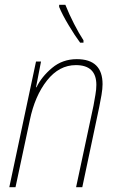

<svg xmlns="http://www.w3.org/2000/svg" viewBox="-20 -785 495 805"><path d="M19 0H45L105 -281Q126 -383 177 -447.5Q228 -512 298 -512Q384 -512 384 -429Q384 -410 380 -387.5Q376 -365 372 -342L299 0H325L396 -336Q401 -360 405.5 -386.5Q410 -413 410 -432Q410 -537 302 -537Q242 -537 198 -500Q154 -463 133 -419H131L152 -527H131ZM316 -606H330V-616Q311 -645 290.5 -685Q270 -725 254 -765H228V-756Q241 -724 268 -679Q295 -634 316 -606Z"/></svg>

Font: Noto Sans UI SemiCondensed Thin
Style: Italic
Weight: 250
Width: 4
Italic angle: -12°
Designer: Monotype Design Team
Foundry: Monotype Imaging Inc.
Version: Version 1.901